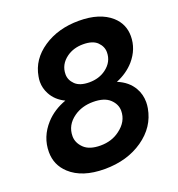

<svg xmlns="http://www.w3.org/2000/svg" viewBox="-137 -860 915 987"><g transform="rotate(-20 321.0 -367.0)"><path d="M269 14Q146 14 80 -47Q28 -95 28 -166Q28 -249 87 -314Q131 -362 198 -386Q148 -410 125 -454Q108 -486 108 -521Q108 -535 111 -550Q126 -638 207.5 -693Q289 -748 403 -748Q517 -748 579 -693Q628 -649 628 -583Q628 -512 578 -454Q539 -410 480 -386Q539 -362 566 -314Q586 -279 586 -237Q586 -221 583 -204Q566 -107 479 -46.5Q392 14 269 14ZM347 -432Q400 -432 438 -460Q484 -494 484 -547Q484 -578 459.5 -602.5Q435 -627 382 -627Q330 -627 292 -600Q245 -566 245 -512Q245 -481 270 -456.5Q295 -432 347 -432ZM290 -107Q351 -107 395 -140Q450 -180 450 -239Q450 -275 420 -303Q390 -331 329 -331Q268 -331 224 -300Q170 -262 170 -201Q170 -165 199.5 -136Q229 -107 290 -107Z"/></g></svg>

Font: YamahaIndonesia935. App
Style: Bold Italic
Weight: 700
Italic angle: -10°
Designer: Dalton Maag Ltd
Foundry: Dalton Maag Ltd
Version: Version 1.002; January 01, 2024; Regular/Italic